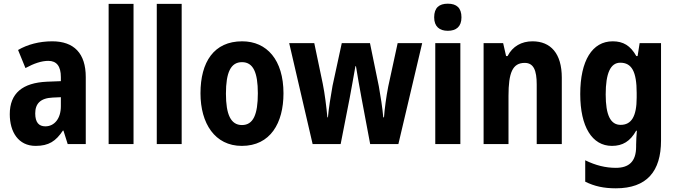

<svg xmlns="http://www.w3.org/2000/svg" viewBox="-20 -781 3667 1041"><path d="M263 -557C194 -557 129 -540 78 -510L118 -412C164 -437 205 -451 242 -451C287 -451 310 -422 310 -363V-341L234 -338C103 -332 33 -276 33 -162C33 -65 80 10 173 10C245 10 283 -16 321 -73H324L347 0H445V-363C445 -492 381 -557 263 -557ZM266 -252 310 -254V-205C310 -137 274 -96 226 -96C191 -96 171 -117 171 -166C171 -219 199 -249 266 -252Z M704 0V-760H569V0Z M965 0V-760H830V0Z M1517 -275C1517 -456 1427 -557 1293 -557C1140 -557 1067 -445 1067 -275C1067 -112 1145 10 1291 10C1446 10 1517 -114 1517 -275ZM1205 -273C1205 -388 1231 -444 1292 -444C1353 -444 1378 -388 1378 -275C1378 -160 1353 -103 1292 -103C1231 -103 1205 -161 1205 -273Z M1940 -250 1987 0H2140L2269 -547H2136L2085 -312C2074 -257 2065 -188 2062 -145H2058C2054 -193 2043 -264 2034 -313L1986 -547H1833L1783 -316C1773 -261 1762 -191 1758 -145H1755C1750 -199 1741 -273 1730 -327L1684 -547H1548L1675 0H1827L1876 -250C1884 -291 1899 -377 1907 -422H1910C1916 -380 1932 -295 1940 -250Z M2408 -761C2361 -761 2334 -739 2334 -687C2334 -637 2363 -614 2408 -614C2454 -614 2482 -637 2482 -687C2482 -738 2456 -761 2408 -761ZM2476 -547H2340V0H2476Z M2867 -557C2808 -557 2759 -530 2732 -477H2724L2708 -547H2602V0H2737V-261C2737 -387 2759 -440 2825 -440C2873 -440 2890 -400 2890 -323V0H3026V-360C3026 -491 2966 -557 2867 -557Z M3302 -557C3191 -557 3126 -452 3126 -271C3126 -94 3190 10 3298 10C3356 10 3397 -15 3429 -72H3433C3431 -49 3429 -18 3429 4V14C3429 96 3389 129 3319 129C3264 129 3210 116 3153 88V204C3203 229 3254 240 3319 240C3487 240 3564 148 3564 -19V-547H3448L3437 -477H3430C3398 -534 3359 -557 3302 -557ZM3343 -441C3405 -441 3432 -393 3432 -277V-252C3432 -149 3403 -104 3345 -104C3290 -104 3264 -157 3264 -269C3264 -384 3290 -441 3343 -441Z"/></svg>

Font: Noto Sans Armenian Condensed
Style: Bold
Weight: 700
Width: 3
Designer: Monotype Design Team
Foundry: Monotype Imaging Inc.
Version: Version 2.008